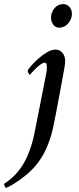

<svg xmlns="http://www.w3.org/2000/svg" viewBox="-107 -685 387 937"><path d="M201 -665Q220 -665 232 -651Q244 -637 244 -618Q244 -592 226 -571Q208 -550 182 -550Q163 -550 152.5 -565Q142 -580 142 -599Q142 -625 159 -645Q176 -665 201 -665ZM118 -323Q119 -327 120.5 -339Q122 -351 122 -355Q122 -362 120.5 -370.5Q119 -379 111 -379Q103 -379 91 -370.5Q79 -362 68 -351Q57 -340 48.5 -331Q40 -322 39 -320Q36 -320 32 -328Q28 -336 28 -341Q33 -350 48 -367Q63 -384 82.5 -401Q102 -418 123.5 -430.5Q145 -443 164 -443Q184 -443 197.5 -427.5Q211 -412 211 -386Q211 -378 208.5 -361Q206 -344 203 -330Q192 -272 183 -221Q175 -177 166.5 -133.5Q158 -90 153 -67Q146 -29 127.5 19.5Q109 68 77 111Q61 132 39.5 152Q18 172 -4 188Q-26 204 -46 216Q-66 228 -78 232Q-81 230 -84 224Q-87 218 -87 212Q-27 174 9 111.5Q45 49 63 -44Z"/></svg>

Font: Vermiglione Medium
Style: Italic
Weight: 500
Italic angle: -11°
Version: Version 1.000